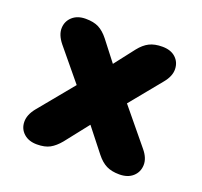

<svg xmlns="http://www.w3.org/2000/svg" viewBox="-95 -609 763 725"><g transform="rotate(20 286.0 -246.5)"><path d="M121 8Q88 8 68 -10Q48 -28 47.5 -56Q47 -84 70 -113L186 -254L82 -380Q58 -410 59 -437.5Q60 -465 80 -483Q100 -501 133 -501Q165 -501 185.5 -490.5Q206 -480 225 -456L287 -376L349 -456Q368 -480 389 -490.5Q410 -501 441 -501Q475 -501 494.5 -483Q514 -465 514.5 -437Q515 -409 491 -380L388 -254L504 -113Q528 -84 527 -56Q526 -28 506 -10Q486 8 452 8Q421 8 400 -2.5Q379 -13 360 -37L286 -131L212 -37Q193 -14 173 -3Q153 8 121 8Z"/></g></svg>

Font: Chiron GoRound TC H
Style: Regular
Weight: 900
Designer: Ryoko NISHIZUKA 西塚涼子 (kana, bopomofo & ideographs); Paul D. Hunt (Latin, Greek & Cyrillic); Sandoll Communications 산돌커뮤니
Foundry: Adobe
Version: Version 1.000;hotconv 1.1.1;makeotfexe 2.6.0